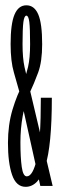

<svg xmlns="http://www.w3.org/2000/svg" viewBox="-20 -701 231 724"><path d="M76.5 3.5Q125.5 3.5 150.5 -74Q175.5 -151.5 175.5 -332.5H134Q134 -168.5 119 -102.2Q104 -36 81 -36Q67 -36 62 -71.5Q57 -107 57 -164.5Q57 -216.5 65.8 -264.5Q74.5 -312.5 90 -346.5Q109 -387 124 -427.8Q139 -468.5 139 -534.5Q139 -612.5 124.2 -646.8Q109.5 -681 79.5 -681Q49.5 -681 34.8 -646.2Q20 -611.5 20 -534.5Q20 -469.5 32.5 -427.2Q45 -385 54 -351.5L132 0H178.5L87 -386.5Q80 -414 72.5 -448Q65 -482 65 -534.5Q65 -594 68.2 -618Q71.5 -642 79.5 -642Q87.5 -642 90.5 -618Q93.5 -594 93.5 -534.5Q93.5 -482.5 85.8 -448.8Q78 -415 66 -383Q44.5 -345 27.2 -287.8Q10 -230.5 10 -162Q10 -87 25.5 -41.8Q41 3.5 76.5 3.5Z"/></svg>

Font: Anybody UltraCondensed Light
Style: Regular
Weight: 300
Width: 1
Version: Version 1.113;gftools[0.9.25]